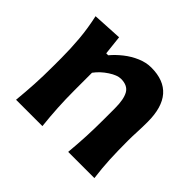

<svg xmlns="http://www.w3.org/2000/svg" viewBox="-133 -742 918 918"><g transform="rotate(45 326.0 -283.0)"><path d="M68.4 0Q74.2 -59.6 77.4 -115.2Q80.6 -170.9 80.6 -239.7V-294.4Q80.6 -356.9 75 -421.4Q69.3 -485.8 54.7 -551.3L205.6 -559.6L216.3 -461.9H229.5Q252 -488.8 282.2 -512.7Q312.5 -536.6 347.4 -551.5Q382.3 -566.4 417 -566.4Q588.4 -566.4 588.4 -370.1Q588.4 -334.5 586.7 -300.8Q585 -267.1 585 -239.7Q585 -170.9 587.6 -115.2Q590.3 -59.6 598.1 0H420.9Q426.3 -59.6 429 -114.3Q431.6 -168.9 431.6 -231.4V-305.7Q431.6 -366.2 414.6 -396Q397.5 -425.8 352.5 -425.8Q327.6 -425.8 292.5 -402.8Q257.3 -379.9 233.9 -348.1V-231.4Q233.9 -168.9 237.1 -114.3Q240.2 -59.6 246.6 0Z"/></g></svg>

Font: Pinar-FD Bold
Style: Regular
Weight: 700
Designer: Amin Abedi
Version: Version 3.000